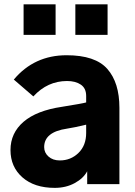

<svg xmlns="http://www.w3.org/2000/svg" viewBox="-20 -865 633 902"><path d="M187.5 -173.8Q187.5 -147.5 208 -129.4Q228.5 -111.3 260.7 -111.3Q312.5 -111.3 348.6 -146.5Q384.8 -181.6 384.8 -240.2V-279.3Q328.1 -265.6 294.9 -260.7Q187.5 -245.1 187.5 -173.8ZM29.3 -160.2Q29.3 -240.2 90.8 -293Q152.3 -345.7 271.5 -363.3Q369.1 -378.9 384.8 -383.8V-414.1Q384.8 -450.2 359.9 -467.3Q335 -484.4 294.9 -484.4Q203.1 -484.4 136.7 -412.1L44.9 -491.2Q140.6 -605.5 293 -605.5Q427.7 -605.5 484.4 -541Q541 -476.6 541 -358.4V0H389.6V-60.5Q372.1 -27.3 331.1 -4.9Q290 17.6 237.3 17.6Q141.6 17.6 85.4 -31.7Q29.3 -81.1 29.3 -160.2ZM90.8 -701.2V-844.7H241.2V-701.2ZM334 -701.2V-844.7H485.4V-701.2Z"/></svg>

Font: Gothic A1 Black
Style: Regular
Weight: 900
Version: Version 2.50